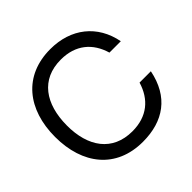

<svg xmlns="http://www.w3.org/2000/svg" viewBox="-188 -909 1098 1098"><g transform="rotate(-45 361.5 -360.0)"><path d="M683 -238.5H591.5C560.5 -134.5 485.5 -70 366 -70C205 -70 123 -187.5 124 -360C125 -532.5 205 -650 366 -650C485.5 -650 560.5 -585.5 591 -481.5H683C652.5 -640 532.5 -735 366 -735C150.5 -735 30 -582 30 -360C30 -138 150.5 15 366 15C532.5 15 648.5 -66 683 -238.5Z"/></g></svg>

Font: Eudonet Medium
Style: Regular
Weight: 500
Designer: Mikhail Sharanda
Foundry: Mikhail Sharanda
Version: Version 4.503;Glyphs 3.1.2 (3151)